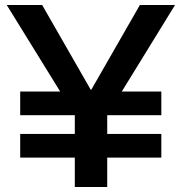

<svg xmlns="http://www.w3.org/2000/svg" viewBox="-20 -750 730 770"><path d="M280 0V-288L7 -730H149L344 -390H346L541 -730H682L410 -288V0ZM61 -118V-213H627V-118ZM61 -288V-383H627V-288Z"/></svg>

Font: M PLUS 1 SemiBold
Style: Regular
Weight: 600
Designer: Coji Morishita
Foundry: UNDERFOREST DESIGN
Version: Version 1.001